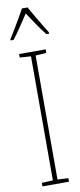

<svg xmlns="http://www.w3.org/2000/svg" viewBox="-104 -985 427 1020"><g transform="rotate(-10 109.5 -475.0)"><path d="M181 0H38V-19L98 -22V-691L38 -695V-714H181V-695L123 -691V-22L181 -19ZM125 -950Q138 -927 156.5 -895Q175 -863 191.5 -836.5Q208 -810 214 -800V-793H199Q178 -819 154 -854.5Q130 -890 110 -920Q91 -892 66.5 -855Q42 -818 22 -793H6V-800Q17 -816 33 -843Q49 -870 66 -899Q83 -928 95 -950Z"/></g></svg>

Font: Noto Sans Thai ExtCond Thin
Style: Regular
Weight: 100
Width: 2
Designer: Monotype Design Team
Foundry: Monotype Imaging Inc.
Version: Version 2.002; ttfautohint (v1.8.4.7-5d5b)